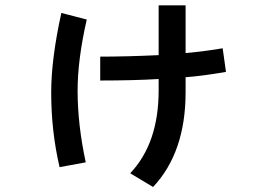

<svg xmlns="http://www.w3.org/2000/svg" viewBox="-20 -706 1040 738"><path d="M480.5 -40Q589.8 -155.3 589.8 -358.4V-402.3Q494.1 -396.5 365.2 -396.5V-488.3Q466.8 -488.3 589.8 -494.1V-685.5H693.4V-502Q775.4 -509.8 835.9 -520.5L848.6 -429.7Q759.8 -414.1 693.4 -409.2V-351.6Q693.4 -120.1 568.4 12.7ZM176.8 -350.6Q176.8 -479.5 215.8 -656.2L313.5 -630.9Q278.3 -477.5 278.3 -357.4Q278.3 -227.5 309.6 -82L209 -63.5Q176.8 -201.2 176.8 -350.6Z"/></svg>

Font: Gothic A1 SemiBold
Style: Regular
Weight: 600
Version: Version 2.50